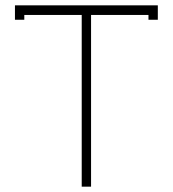

<svg xmlns="http://www.w3.org/2000/svg" viewBox="-20 -699 647 719"><path d="M36 -679V-625H71V-643H286V0H321V-643H536V-625H571V-679Z"/></svg>

Font: Rawengulk
Style: Regular
Weight: 400
Version: Version 0.9